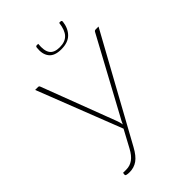

<svg xmlns="http://www.w3.org/2000/svg" viewBox="-255 -979 1088 1088"><g transform="rotate(-45 288.5 -435.5)"><path d="M115 -18.5Q145 -18.5 168.8 -35.8Q192.5 -53 212 -89.5L268 -193.5L69 -703H93Q100 -703 103 -695.5L271 -253.5Q275 -243.5 277.8 -233.5Q280.5 -223.5 282 -213.5Q286 -223.5 291.2 -233.5Q296.5 -243.5 302.5 -254L541.5 -695.5Q545.5 -703 554 -703H577L234 -79.5Q209 -33.5 181.5 -14Q154 5.5 117.5 5.5Q103 5.5 94.8 3Q86.5 0.5 87.5 -5L89 -18.5ZM339 -775Q382.5 -775 405.2 -799.2Q428 -823.5 434 -875.5H446.5Q449.5 -875.5 451.8 -872.8Q454 -870 453.5 -864.5Q447.5 -817 419.2 -788.8Q391 -760.5 337 -760.5Q283.5 -760.5 261.5 -788.8Q239.5 -817 245 -864.5Q246 -875.5 253.5 -875.5H266Q260.5 -823.5 277.8 -799.2Q295 -775 339 -775Z"/></g></svg>

Font: Lato Thin
Style: Italic
Weight: 200
Italic angle: -7°
Designer: Lukasz Dziedzic
Foundry: tyPoland Lukasz Dziedzic
Version: Version 2.007; 2014-02-27